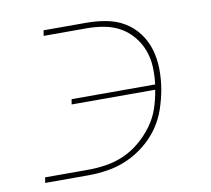

<svg xmlns="http://www.w3.org/2000/svg" viewBox="-64 -591 728 663"><g transform="rotate(-10 300.0 -260.0)"><path d="M43 0 46 -19H197Q228 -19 260.5 -24Q293 -29 323.5 -42.5Q354 -56 380.5 -78.5Q407 -101 427 -128.5Q447 -156 457.5 -187.5Q468 -219 473 -251H180L183 -269H476Q480 -301 478.5 -331.5Q477 -362 466.5 -389.5Q456 -417 437 -439.5Q418 -462 393 -476Q368 -490 338 -495.5Q308 -501 277 -501H126L129 -520H280Q315 -520 349.5 -513.5Q384 -507 412 -490Q440 -473 460 -446.5Q480 -420 489.5 -387.5Q499 -355 499.5 -320Q500 -285 494 -249Q488 -215 476.5 -181Q465 -147 444 -117Q423 -87 393.5 -63.5Q364 -40 331 -25.5Q298 -11 263 -5.5Q228 0 194 0Z"/></g></svg>

Font: Iosevka Thin Extended
Style: Italic
Weight: 100
Width: 7
Italic angle: -9°
Monospace: yes
Designer: Belleve Invis
Foundry: Belleve Invis
Version: Version 32.5.0; ttfautohint (v1.8.4)